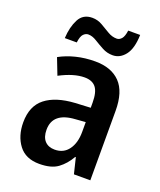

<svg xmlns="http://www.w3.org/2000/svg" viewBox="-140 -837 781 936"><g transform="rotate(20 250.0 -369.5)"><path d="M263 -553Q347 -553 392.5 -506Q438 -459 438 -360V0H353L333 -82H330Q306 -40 272 -15Q238 10 176 10Q105 10 69.5 -37Q34 -84 34 -154Q34 -239 87.5 -281Q141 -323 240 -329L319 -333V-359Q319 -414 300 -438Q281 -462 241 -462Q185 -462 113 -424L80 -509Q118 -530 164.5 -541.5Q211 -553 263 -553ZM268 -255Q153 -248 153 -159Q153 -121 171.5 -101Q190 -81 223 -81Q269 -81 294.5 -116Q320 -151 320 -208V-259ZM84 -609Q87 -667 108 -707.5Q129 -748 177 -748Q205 -748 229 -734Q253 -720 275.5 -706.5Q298 -693 322 -693Q336 -693 347 -705.5Q358 -718 362 -749H424Q422 -678 395.5 -644Q369 -610 331 -610Q302 -610 277 -623.5Q252 -637 229.5 -651Q207 -665 186 -665Q173 -665 161.5 -653.5Q150 -642 146 -609Z"/></g></svg>

Font: Noto Sans Hebrew Condensed SemiBold
Style: Regular
Weight: 600
Width: 3
Designer: Ben Nathan
Foundry: Google LLC
Version: Version 3.001; ttfautohint (v1.8.4.7-5d5b)